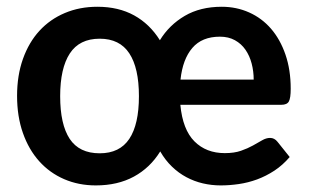

<svg xmlns="http://www.w3.org/2000/svg" viewBox="-20 -541 914 568"><path d="M636 -521Q679.5 -521 717 -504.2Q754.5 -487.5 781.8 -456Q809 -424.5 824.5 -379.5Q840 -334.5 840 -278.5Q840 -250.5 834.5 -240.8Q829 -231 812.5 -231H513.5Q520.5 -157.5 555.2 -122.8Q590 -88 645 -88Q673 -88 693 -95Q713 -102 728.2 -110.5Q743.5 -119 755.5 -126Q767.5 -133 779 -133Q792 -133 801 -121.5L837 -76.5Q816.5 -52.5 791.8 -36.2Q767 -20 740.5 -10.2Q714 -0.5 686.5 3.5Q659 7.5 633 7.5Q606 7.5 580.2 1.5Q554.5 -4.5 531.5 -16.8Q508.5 -29 488.8 -48Q469 -67 454 -93Q424 -44.5 376 -18.5Q328 7.5 263.5 7.5Q212.5 7.5 169.8 -11Q127 -29.5 96 -64Q65 -98.5 47.8 -147.5Q30.5 -196.5 30.5 -257.5Q30.5 -318 48 -367Q65.5 -416 96.8 -450Q128 -484 171.8 -502.5Q215.5 -521 268 -521Q330.5 -521 376.8 -495.5Q423 -470 453 -422Q480.5 -467 526.5 -494Q572.5 -521 636 -521ZM275 -87.5Q334 -87.5 362.5 -130.2Q391 -173 391 -256.5Q391 -340 362.5 -383.2Q334 -426.5 275 -426.5Q215 -426.5 186.5 -382.8Q158 -339 158 -256.5Q158 -173 186.2 -130.2Q214.5 -87.5 275 -87.5ZM630.5 -432.5Q577.5 -432.5 549 -399.2Q520.5 -366 514 -305.5H730.5Q730.5 -330 724.5 -353Q718.5 -376 706.2 -393.8Q694 -411.5 675 -422Q656 -432.5 630.5 -432.5Z"/></svg>

Font: Lato TR
Style: Bold
Weight: 700
Designer: Lukasz Dziedzic
Foundry: tyPoland Lukasz Dziedzic
Version: Version 1.104 2013